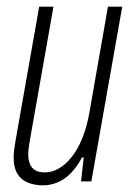

<svg xmlns="http://www.w3.org/2000/svg" viewBox="-20 -546 399 578"><path d="M110 12Q84 12 63.5 3.5Q43 -5 32 -23.5Q21 -42 21 -72Q21 -82 22.5 -93.5Q24 -105 26 -118L98 -526H141L70 -124Q68 -112 66.5 -101.5Q65 -91 65 -81Q65 -65 70 -52.5Q75 -40 86 -33.5Q97 -27 116 -27Q136 -27 156.5 -38.5Q177 -50 195.5 -73Q214 -96 228 -130.5Q242 -165 250 -212L305 -526H348L255 0H224L232 -72H227Q210 -41 191 -22.5Q172 -4 151 4Q130 12 110 12Z"/></svg>

Font: Archivo ExtraCondensed Thin
Style: Italic
Weight: 250
Width: 2
Italic angle: -10°
Designer: Hector Gatti
Foundry: Omnibus-Type
Version: Version 2.001